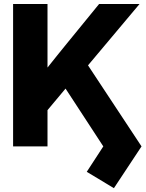

<svg xmlns="http://www.w3.org/2000/svg" viewBox="-20 -748 746 981"><path d="M46.9 0V-727.5H222.7V-402.8Q247.6 -434.1 272.9 -465.6Q298.3 -497.1 323.7 -528.3L486.3 -727.5H692.9L429.7 -414.1L703.1 0L562 213.4L423.3 129.9L507.8 0L314.9 -295.4L222.7 -185.1V0Z"/></svg>

Font: Inter Display ExtraBold
Style: Regular
Weight: 800
Designer: Rasmus Andersson
Foundry: rsms
Version: Version 4.000;git-a52131595